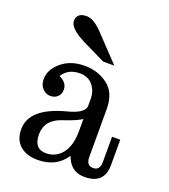

<svg xmlns="http://www.w3.org/2000/svg" viewBox="-134 -821 813 925"><g transform="rotate(20 272.0 -358.0)"><path d="M404.8 7.8Q334 7.8 308.1 -64.9Q261.2 7.8 163.6 7.8Q108.4 7.8 74.7 -21.2Q41 -50.3 41 -105Q41 -211.9 213.9 -258.8Q305.7 -281.2 305.7 -320.8V-355Q305.7 -397 281.7 -425.5Q257.8 -454.1 215.8 -454.1Q155.8 -454.1 127 -408.2Q168.9 -388.7 168.9 -353.5Q168.9 -330.1 154.5 -316.4Q140.1 -302.7 117.2 -302.7Q94.2 -302.7 77.1 -320.8Q60.1 -338.9 60.1 -368.7Q60.1 -417.5 106.7 -456.8Q153.3 -496.1 225.1 -496.1Q293.9 -496.1 344.5 -457.5Q395 -418.9 395 -336.9V-90.3Q395 -46.9 430.2 -46.9Q464.8 -46.9 464.8 -90.3V-219.7H506.8V-89.8Q506.8 7.8 404.8 7.8ZM191.9 -36.1Q242.7 -36.1 274.2 -76.2Q305.7 -116.2 305.7 -191.4V-253.9Q290.5 -238.8 210.2 -211.9Q129.9 -185.1 129.9 -110.8Q129.9 -36.1 191.9 -36.1ZM300.3 -545.4 179.7 -604.5Q101.1 -645 101.1 -681.2Q101.1 -724.1 152.3 -724.1Q191.4 -724.1 244.6 -664.6L357.9 -545.4Z"/></g></svg>

Font: Munson
Style: Regular
Weight: 400
Designer: Paul James MIller
Foundry: High-Logic / Made with FontCreator
Version: Version 2.10;May 5, 2019;FontCreator 11.5.0.2430 64-bit